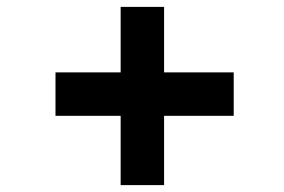

<svg xmlns="http://www.w3.org/2000/svg" viewBox="-20 -629 824 557"><path d="M456 -609V-419H658V-293H456V-92H330V-293H141V-419H330V-609Z"/></svg>

Font: Freesentation 9 Black
Style: Regular
Weight: 900
Designer: glyphs from Roboto by Christian Robertson / Hangul glyphs from Noto Sans CJK(Source Han Sans) by Jang Soo-young and Kang
Foundry: PT&
Version: Version 2.001